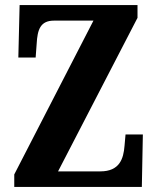

<svg xmlns="http://www.w3.org/2000/svg" viewBox="-20 -734 618 754"><path d="M36 0H537L541 -206H473L469 -161C465 -111 450 -61 374 -61H208L520 -664V-714H57L52 -508H120L124 -562C127 -617 138 -653 192 -653H347L36 -49Z"/></svg>

Font: Noto Serif Tamil ExtraCondensed ExtraBold
Style: Regular
Weight: 800
Width: 2
Designer: Indian Type Foundry, Tom Grace, and the Monotype Design Team
Foundry: Monotype Imaging Inc.
Version: Version 2.004